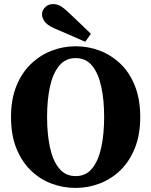

<svg xmlns="http://www.w3.org/2000/svg" viewBox="-20 -903 742 942"><path d="M351 19Q289 19 232 -2.5Q175 -24 130.5 -67.5Q86 -111 60 -176Q34 -241 34 -329Q34 -415 60 -480Q86 -545 131 -588.5Q176 -632 233 -654Q290 -676 351 -676Q413 -676 469.5 -654.5Q526 -633 571 -590Q616 -547 642 -481.5Q668 -416 668 -329Q668 -242 642 -177Q616 -112 571.5 -68.5Q527 -25 470 -3Q413 19 351 19ZM351 -39Q402 -39 432.5 -77Q463 -115 477 -180.5Q491 -246 491 -329Q491 -412 477 -477Q463 -542 432.5 -580Q402 -618 351 -618Q301 -618 270 -580Q239 -542 225 -477Q211 -412 211 -329Q211 -246 225 -180.5Q239 -115 270 -77Q301 -39 351 -39ZM426 -737 398 -698Q361 -715 322 -731.5Q283 -748 244 -765Q208 -782 197 -800Q186 -818 186 -832Q186 -852 201.5 -867.5Q217 -883 241 -883Q258 -883 274.5 -874.5Q291 -866 315 -843Q341 -818 369.5 -791.5Q398 -765 426 -737Z"/></svg>

Font: Source Serif Pro
Style: Bold
Weight: 700
Designer: Frank Grießhammer
Foundry: Adobe Systems Incorporated
Version: Version 3.001;hotconv 1.0.111;makeotfexe 2.5.65597